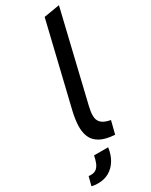

<svg xmlns="http://www.w3.org/2000/svg" viewBox="-304 -826 847 1074"><g transform="rotate(-30 119.5 -289.5)"><path d="M202 9Q141 5 107 -14.5Q73 -34 60 -66Q47 -98 49 -139.5Q51 -181 62 -227L190 -759L292 -776L162 -233Q154 -202 149.5 -176Q145 -150 148.5 -129.5Q152 -109 169 -95Q186 -81 223 -74ZM-15 197Q-25 197 -36 196Q-47 195 -57 192L-42 135Q-38 135 -35 135.5Q-32 136 -29 136Q-4 136 9.5 124Q23 112 30.5 92Q38 72 42 50H133Q127 95 107 128Q87 161 56 179Q25 197 -15 197Z"/></g></svg>

Font: Ubuntu Sans Medium
Style: Italic
Weight: 500
Italic angle: -13.5°
Designer: Dalton Maag Ltd
Foundry: Dalton Maag Ltd
Version: Version 1.006